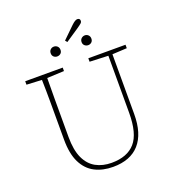

<svg xmlns="http://www.w3.org/2000/svg" viewBox="-164 -1056 1089 1198"><g transform="rotate(-20 380.5 -457.5)"><path d="M467 -653V-676H714V-653L617 -648V-251Q617 -121 557 -53.5Q497 14 382 14Q313 14 261 -13Q209 -40 180 -98.5Q151 -157 151 -251V-361Q151 -433 151 -505Q151 -577 149 -648L48 -653V-676H297V-653L184 -648Q183 -578 183 -506.5Q183 -435 183 -361V-257Q183 -169 208 -115.5Q233 -62 278 -37.5Q323 -13 382 -13Q486 -13 538 -72.5Q590 -132 590 -269V-648ZM289 -753Q276 -753 266.5 -761.5Q257 -770 257 -785Q257 -800 266.5 -809Q276 -818 289 -818Q303 -818 312.5 -809Q322 -800 322 -785Q322 -770 312.5 -761.5Q303 -753 289 -753ZM379 -816 368 -829 446 -905Q471 -929 485 -929Q503 -929 503 -912Q503 -903 494.5 -895.5Q486 -888 464 -873ZM495 -753Q482 -753 472 -761.5Q462 -770 462 -785Q462 -800 472 -809Q482 -818 495 -818Q508 -818 517.5 -809Q527 -800 527 -785Q527 -770 517.5 -761.5Q508 -753 495 -753Z"/></g></svg>

Font: Source Serif 4 SmText ExtraLight
Style: Regular
Weight: 200
Designer: Frank Grießhammer
Foundry: Adobe
Version: Version 4.005;hotconv 1.1.0;makeotfexe 2.6.0